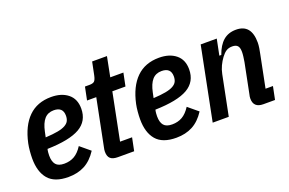

<svg xmlns="http://www.w3.org/2000/svg" viewBox="-88 -971 1942 1291"><g transform="rotate(-20 883.0 -326.0)"><path d="M218 12Q119 12 74.5 -40.5Q30 -93 30 -188Q30 -212 32.5 -241Q35 -270 40 -294Q65 -411 127.5 -472.5Q190 -534 290 -534Q364 -534 409.5 -497.5Q455 -461 455 -392Q455 -303 381.5 -260.5Q308 -218 149 -214Q146 -202 145 -189.5Q144 -177 144 -168Q144 -125 162 -103.5Q180 -82 222 -82Q263 -82 294.5 -100Q326 -118 353 -160L424 -101Q385 -41 334.5 -14.5Q284 12 218 12ZM276 -444Q234 -444 209 -415.5Q184 -387 172 -329L164 -291Q218 -294 252.5 -300.5Q287 -307 307 -318.5Q327 -330 334.5 -345.5Q342 -361 342 -382Q342 -444 276 -444Z M575 0Q539 0 522 -15Q505 -30 505 -64Q505 -71 506 -78.5Q507 -86 509 -94L576 -429H510L529 -522H561Q587 -522 597 -532Q607 -542 613 -571L632 -664H738L710 -522H804L785 -429H691L624 -93H710L691 0Z M990 12Q891 12 846.5 -40.5Q802 -93 802 -188Q802 -212 804.5 -241Q807 -270 812 -294Q837 -411 899.5 -472.5Q962 -534 1062 -534Q1136 -534 1181.5 -497.5Q1227 -461 1227 -392Q1227 -303 1153.5 -260.5Q1080 -218 921 -214Q918 -202 917 -189.5Q916 -177 916 -168Q916 -125 934 -103.5Q952 -82 994 -82Q1035 -82 1066.5 -100Q1098 -118 1125 -160L1196 -101Q1157 -41 1106.5 -14.5Q1056 12 990 12ZM1048 -444Q1006 -444 981 -415.5Q956 -387 944 -329L936 -291Q990 -294 1024.5 -300.5Q1059 -307 1079 -318.5Q1099 -330 1106.5 -345.5Q1114 -361 1114 -382Q1114 -444 1048 -444Z M1253 0 1357 -522H1472L1449 -408H1463Q1485 -471 1521.5 -502.5Q1558 -534 1613 -534Q1722 -534 1722 -403Q1722 -386 1718.5 -363Q1715 -340 1711 -323L1665 -93H1718L1699 0H1616Q1546 0 1546 -65Q1546 -72 1547 -79.5Q1548 -87 1550 -94L1593 -309Q1596 -326 1598.5 -346Q1601 -366 1601 -380Q1601 -411 1589 -424Q1577 -437 1551 -437Q1525 -437 1507.5 -425.5Q1490 -414 1473 -391Q1456 -368 1443.5 -341.5Q1431 -315 1425 -285L1368 0Z"/></g></svg>

Font: IBM Plex Sans Cond SmBld
Style: Italic
Weight: 600
Width: 3
Italic angle: -11°
Designer: Mike Abbink, Paul van der Laan, Pieter van Rosmalen
Foundry: Bold Monday
Version: Version 1.3